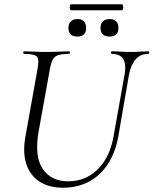

<svg xmlns="http://www.w3.org/2000/svg" viewBox="-20 -865 718 898"><path d="M563 -518Q571 -566 556 -589.5Q541 -613 502 -613Q499 -613 499 -619Q499 -625 502 -625Q523 -625 544.5 -623.5Q566 -622 592 -622Q614 -622 635.5 -623.5Q657 -625 674 -625Q678 -625 677.5 -619Q677 -613 674 -613Q637 -613 614.5 -587.5Q592 -562 583 -514L533 -225Q519 -149 483 -95.5Q447 -42 394 -14.5Q341 13 275 13Q209 13 165 -15.5Q121 -44 103.5 -96.5Q86 -149 98 -221L156 -545Q164 -589 152 -601Q140 -613 92 -613Q89 -613 89 -619Q89 -625 92 -625Q114 -625 141 -623.5Q168 -622 197 -622Q229 -622 256 -623.5Q283 -625 303 -625Q307 -625 307 -619Q307 -613 303 -613Q270 -613 252 -607Q234 -601 226 -585Q218 -569 213 -540L161 -252Q140 -134 179.5 -75.5Q219 -17 299 -17Q381 -17 437.5 -73.5Q494 -130 511 -227ZM493 -694Q450 -694 450 -735Q450 -754 461.5 -765Q473 -776 493 -776Q513 -776 523.5 -765Q534 -754 534 -735Q534 -694 493 -694ZM342 -694Q300 -694 300 -735Q300 -754 311.5 -765Q323 -776 342 -776Q362 -776 372.5 -765Q383 -754 383 -735Q383 -694 342 -694ZM312 -817Q309 -817 307 -824Q305 -831 307 -838Q309 -845 312 -845H550Q554 -845 555.5 -838Q557 -831 555.5 -824Q554 -817 550 -817Z"/></svg>

Font: Cormorant
Style: Italic
Weight: 400
Italic angle: -10°
Designer: Christian Thalmann (Catharsis Fonts)
Foundry: Catharsis Fonts
Version: Version 4.000